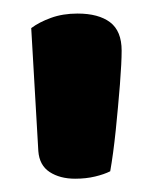

<svg xmlns="http://www.w3.org/2000/svg" viewBox="-20 -652 232 289"><path d="M145.9 -394.2Q136.9 -389.6 123.1 -386.3Q109.4 -383 93.1 -383Q70.2 -383 54.7 -393.1Q39.3 -403.2 37.7 -424.5L27 -609.7Q39 -618.7 56.7 -625.1Q74.5 -631.6 96.7 -631.6Q128.3 -631.6 145.7 -618.5Q163.1 -605.3 163.1 -575.8Q163.1 -558.1 160.5 -524.6Q157.8 -491.2 154.2 -455.7Q150.5 -420.2 145.9 -394.2Z"/></svg>

Font: Baloo Tammudu 2
Style: Regular
Weight: 400
Designer: Maithili Shingre, Omkar Shende and Ek Type
Foundry: Ek Type
Version: Version 1.700